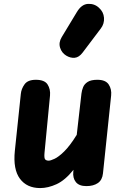

<svg xmlns="http://www.w3.org/2000/svg" viewBox="-20 -947 656 977"><path d="M184.5 10Q116.5 10 81.2 -37.8Q46 -85.5 55.5 -179L86 -469.5Q88.5 -495 105 -518Q121.5 -541 162.5 -541Q207 -541 222.2 -517Q237.5 -493 234.5 -460.5L206.5 -169.5Q204 -142.5 209.8 -136Q215.5 -129.5 228 -129.5Q237 -129.5 257.2 -138.8Q277.5 -148 306.5 -176.2Q335.5 -204.5 370.5 -261L394.5 -471Q396.5 -487.5 403 -503.5Q409.5 -519.5 426.2 -530.2Q443 -541 475.5 -541Q517.5 -541 533.2 -517Q549 -493 545.5 -460.5L504 -65Q500.5 -31 478 -15.5Q455.5 0 419.5 0Q382.5 0 366 -20.5Q349.5 -41 353 -74L354 -83Q311 -29.5 267.8 -9.8Q224.5 10 184.5 10ZM317 -664Q294 -678 285.8 -704.2Q277.5 -730.5 294 -758L371 -885.5Q395 -925.5 427.8 -927.2Q460.5 -929 483.5 -907.5Q507 -886.5 509.2 -856.5Q511.5 -826.5 493 -802L400.5 -679.5Q382 -655 360.2 -653Q338.5 -651 317 -664Z"/></svg>

Font: Edu SA Hand Cursive
Style: Regular
Weight: 400
Designer: Tina and Corey Anderson, Eben Sorkin, Mirko Velimirovic
Foundry: Google for Education
Version: Version 2.000